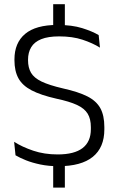

<svg xmlns="http://www.w3.org/2000/svg" viewBox="-20 -766 557 897"><path d="M283 -617H228.5V-746.5H283ZM283 110.5H228.5V-30H283ZM253 10.5Q207 10.5 168.8 2.5Q130.5 -5.5 101.2 -17.2Q72 -29 52.5 -40.5L46 -103.5Q83.5 -79.5 135.2 -62Q187 -44.5 249.5 -44.5Q327 -44.5 365.8 -74.2Q404.5 -104 404.5 -162.5V-172Q404.5 -210.5 389.5 -235Q374.5 -259.5 339.5 -275.8Q304.5 -292 243.5 -305Q170.5 -321.5 127.5 -344Q84.5 -366.5 66 -400.5Q47.5 -434.5 47.5 -484.5V-488.5Q47.5 -565.5 97.2 -607.5Q147 -649.5 248.5 -649.5Q316.5 -649.5 364.2 -634.5Q412 -619.5 441 -602L447 -543.5Q412.5 -565 365.5 -580.5Q318.5 -596 256.5 -596Q204.5 -596 172.5 -583Q140.5 -570 125.8 -545.5Q111 -521 111 -487V-484.5Q111 -450 125 -426Q139 -402 174.2 -385Q209.5 -368 274 -353Q346 -337 388 -315.8Q430 -294.5 448.8 -260.5Q467.5 -226.5 467.5 -172.5V-161.5Q467.5 -77 413.5 -33.2Q359.5 10.5 253 10.5Z"/></svg>

Font: Anek Telugu Light
Style: Regular
Weight: 300
Version: Version 1.003